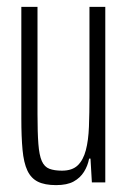

<svg xmlns="http://www.w3.org/2000/svg" viewBox="-20 -530 372 558"><path d="M143 8Q110 8 90 -2Q70 -12 59.5 -34.5Q49 -57 45.5 -94.5Q42 -132 42 -186V-510H89V-198Q89 -145 91.5 -112Q94 -79 101.5 -62Q109 -45 123.5 -39.5Q138 -34 160 -34Q190 -34 206 -49.5Q222 -65 229.5 -93.5Q237 -122 238.5 -162Q240 -202 240 -249V-510H286V0H247L243 -69H239Q235 -48 224 -30.5Q213 -13 194 -2.5Q175 8 143 8Z"/></svg>

Font: Saira UltraCondensed Light
Style: Regular
Weight: 300
Width: 1
Designer: Hector Gatti with collaboration of the Omnibus-Type team
Foundry: Omnibus-Type
Version: Version 1.101